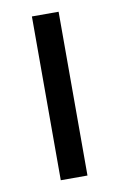

<svg xmlns="http://www.w3.org/2000/svg" viewBox="-66 -555 372 595"><g transform="rotate(-10 120.0 -257.5)"><path d="M77 -515.4H161V0H77Z"/></g></svg>

Font: 寒蝉端黑体 Light
Style: Regular
Weight: 300
Designer: ChillDuanSans {Warren2060}; 
Source Han Sans {Ryoko NISHIZUKA 西塚涼子 (kana, bopomofo & ideographs); Paul D. Hunt (Latin, G
Foundry: ChillType&Adobe
Version: Version 1.300;Glyphs 3.3 (3306)